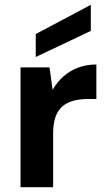

<svg xmlns="http://www.w3.org/2000/svg" viewBox="-20 -775 441 795"><path d="M65 0V-496H185L198 -403Q216 -435 242.5 -458.5Q269 -482 303.5 -495Q338 -508 379 -508V-365H342Q311 -365 284.5 -358Q258 -351 239 -335Q220 -319 210 -291.5Q200 -264 200 -222V0ZM128 -539V-634L356 -755V-647Z"/></svg>

Font: DM Sans 24pt
Style: Bold
Weight: 700
Designer: Colophon Foundry, Jonny Pinhorn
Foundry: Colophon Foundry
Version: Version 4.004;gftools[0.9.30]